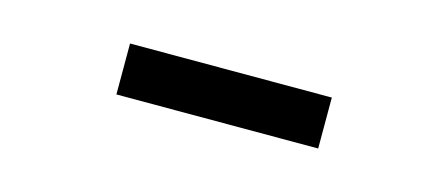

<svg xmlns="http://www.w3.org/2000/svg" viewBox="-24 -853 663 284"><g transform="rotate(15 307.5 -711.0)"><path d="M153 -672V-750H462V-672Z"/></g></svg>

Font: Noto Sans SC Medium
Style: Regular
Weight: 500
Designer: Ryoko NISHIZUKA  (kana, bopomofo & ideographs); Paul D. Hunt (Latin, Greek & Cyrillic); Sandoll Communications , Soo-you
Foundry: Adobe
Version: Version 2.004-H2;hotconv 1.0.118;makeotfexe 2.5.65603